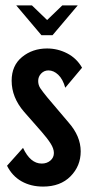

<svg xmlns="http://www.w3.org/2000/svg" viewBox="-20 -684 333 709"><path d="M6 -72 65 -138Q92 -80 134 -80Q153 -80 166 -91Q179 -102 179 -119Q179 -135 167 -154Q155 -173 134 -197L69 -271Q23 -324 23 -386Q23 -442 61.5 -473.5Q100 -505 154 -505Q193 -505 228 -487Q263 -469 283 -434L221 -360Q212 -392 195 -408Q178 -424 159 -424Q143 -424 132 -412.5Q121 -401 121 -385Q121 -370 129 -358Q137 -346 155 -324L233 -232Q278 -181 278 -125Q278 -71 240.5 -33Q203 5 139 5Q94 5 59.5 -14.5Q25 -34 6 -72ZM40 -664H98L154 -610L210 -664H267L174 -554H133Z"/></svg>

Font: Piscolabis
Style: Regular
Weight: 400
Designer: Ariel Martín Pérez
Foundry: Tunera Type Foundry
Version: Version 1.000